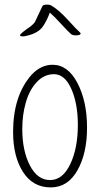

<svg xmlns="http://www.w3.org/2000/svg" viewBox="-20 -808 446 836"><path d="M276 -721Q238 -763 205 -783Q197 -788 185 -788Q167 -788 164 -780Q133 -714 132 -712Q122 -698 100 -684Q77 -668 68 -657Q64 -652 74 -650Q79 -649 86 -650Q145 -661 167 -693Q184 -718 197 -753Q215 -738 244 -706Q276 -671 290 -659Q298 -654 309 -654Q331 -654 331 -662Q331 -664 329 -666Q315 -678 276 -721ZM359 -252Q359 -140 317 -66Q275 8 201 8Q123 8 80 -59.5Q37 -127 37 -233Q37 -391 117 -482Q158 -526 209 -526Q276 -526 317.5 -446Q359 -366 359 -252ZM92 -360Q77 -308 77 -246Q77 -152 110 -88Q143 -24 198 -24Q253 -24 286 -93.5Q319 -163 319 -264Q319 -357 290.5 -421Q262 -485 215 -485Q172 -485 139.5 -450Q107 -415 92 -360Z"/></svg>

Font: Neythal
Style: Regular
Weight: 400
Designer: Tharique Azeez
Foundry: Tharique Azeez
Version: Version 0.44